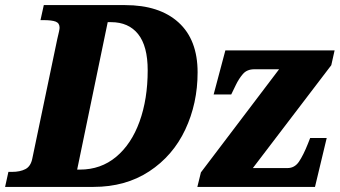

<svg xmlns="http://www.w3.org/2000/svg" viewBox="-44 -734 1336 754"><path d="M-11 -59H3Q35 -59 56 -70Q77 -81 83 -112L181 -581Q190 -617 190 -625Q190 -643 175 -649Q160 -655 126 -655H115L128 -714H447Q582 -714 657 -646Q732 -578 732 -450Q732 -328 683.5 -225Q635 -122 542 -61Q449 0 323 0H-24ZM270 -68Q352 -68 412 -118Q472 -168 504 -256.5Q536 -345 536 -458Q536 -553 498.5 -600Q461 -647 392 -647H379L259 -68ZM745 -57 1052 -462H955Q926 -462 910 -443.5Q894 -425 882 -400Q870 -375 866 -367L864 -363H795L841 -536H1270L1257 -478L949 -74H1085Q1113 -74 1130 -99Q1147 -124 1165 -169L1174 -192H1239L1193 0H731Z"/></svg>

Font: Noto Serif NarrowBlack
Style: Italic
Weight: 900
Width: 4
Italic angle: -12°
Designer: Monotype Design Team
Foundry: Monotype Imaging Inc.
Version: Version 1.001